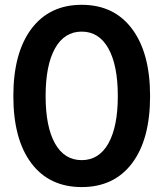

<svg xmlns="http://www.w3.org/2000/svg" viewBox="-20 -757 670 787"><path d="M314.9 9.8Q182.1 9.8 108.4 -88.1Q34.7 -186 34.7 -363.3Q34.7 -540 108.6 -638.7Q182.6 -737.3 314.9 -737.3Q447.3 -737.3 521.2 -638.7Q595.2 -540 595.2 -363.3Q595.2 -186 521.5 -88.1Q447.8 9.8 314.9 9.8ZM314.9 -100.6Q385.7 -100.6 424.3 -169.2Q462.9 -237.8 462.9 -363.3Q462.9 -489.3 424.3 -558.3Q385.7 -627.4 314.9 -627.4Q243.7 -627.4 205.3 -558.3Q167 -489.3 167 -363.3Q167 -237.8 205.3 -169.2Q243.7 -100.6 314.9 -100.6Z"/></svg>

Font: Inter Tight SemiBold
Style: Regular
Weight: 600
Designer: Rasmus Andersson
Foundry: rsms
Version: Version 3.004; ttfautohint (v1.8.4.7-5d5b)